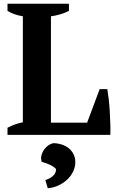

<svg xmlns="http://www.w3.org/2000/svg" viewBox="-20 -720 623 1025"><path d="M20 0ZM20 -700H348V-662Q327 -651 301.5 -643.5Q276 -636 252 -633V-65H445L512 -244H553Q557 -221 560.5 -190Q564 -159 566 -125Q568 -91 569 -58Q570 -25 569 0H20V-38Q43 -50 63.5 -57Q84 -64 102 -67V-633Q53 -641 20 -662ZM222 241Q245 235 262.5 219.5Q280 204 279 182Q265 168 245 159Q225 150 203 144Q197 128 201 111Q205 94 215 79.5Q225 65 239 55.5Q253 46 268 44Q289 45 309.5 51.5Q330 58 346 70.5Q362 83 372 102Q382 121 382 146Q382 171 371 194.5Q360 218 340.5 237Q321 256 294 269Q267 282 235 285Z"/></svg>

Font: PT Serif
Style: Bold
Weight: 700
Designer: A.Korolkova, O.Umpeleva, V.Yefimov
Foundry: ParaType Ltd
Version: Version 1.000W OFL; ttfautohint (v1.6)